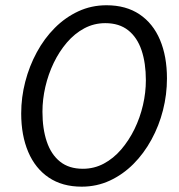

<svg xmlns="http://www.w3.org/2000/svg" viewBox="-20 -688 673 720"><path d="M286.3 12Q213.7 12 163 -22.1Q112.3 -56.2 85.9 -118.2Q59.5 -180.2 59.5 -262.6Q59.5 -323 74.7 -381.5Q89.8 -440 118 -492Q146.1 -544 185.5 -583.4Q224.8 -622.8 273.8 -645.6Q322.8 -668.3 379.4 -668.3Q452.6 -668.3 503.3 -634.2Q553.9 -600.2 580 -538.5Q606.1 -476.8 606.1 -393.7Q606.1 -333.3 591.2 -274.8Q576.4 -216.3 547.9 -164.3Q519.5 -112.3 480.2 -72.9Q440.8 -33.5 391.8 -10.7Q342.8 12 286.3 12ZM290.7 -55.1Q333.1 -55.1 369.4 -74.5Q405.7 -93.9 434.6 -127.6Q463.5 -161.4 484.4 -204Q505.2 -246.7 516.1 -293.8Q527 -340.9 527 -387.3Q527 -451.4 510.8 -499.5Q494.5 -547.7 460.8 -574.4Q427 -601.2 374.9 -601.2Q332.6 -601.2 296.2 -581.8Q259.9 -562.4 231 -528.7Q202.1 -494.9 181.5 -452.3Q161 -409.6 150.1 -362.5Q139.2 -315.5 139.2 -269.1Q139.2 -204.9 155.5 -156.8Q171.7 -108.7 205.2 -81.9Q238.6 -55.1 290.7 -55.1Z"/></svg>

Font: Source Sans 3 VF
Style: Italic
Weight: 200
Italic angle: -11°
Designer: Paul D. Hunt
Foundry: Adobe Systems Incorporated
Version: Version 3.042;hotconv 1.0.118;makeotfexe 2.5.65603